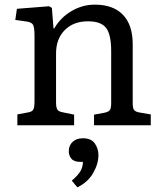

<svg xmlns="http://www.w3.org/2000/svg" viewBox="-20 -541 702 829"><path d="M55 0V-47L103 -56Q119 -59 124 -68.5Q129 -78 129 -104V-386Q129 -422 123 -433.5Q117 -445 95 -448L46 -455L53 -503L192 -514L204 -507L211 -418H214Q241 -465 288.5 -493Q336 -521 389 -521Q469 -521 511 -477Q553 -433 553 -350V-96Q553 -74 559 -66Q565 -58 584 -55L631 -47V0H386V-46L430 -54Q449 -58 454.5 -66Q460 -74 460 -96V-321Q460 -392 438 -420.5Q416 -449 360 -449Q297 -449 259.5 -411Q222 -373 222 -310V-100Q222 -78 227 -69Q232 -60 247 -57L300 -46V0ZM314 268 290 239Q320 213 329 195Q338 177 338 158H328Q300 158 288.5 144.5Q277 131 277 112Q277 87 293.5 71.5Q310 56 338 56Q374 56 389.5 78.5Q405 101 405 128Q405 167 382 206.5Q359 246 314 268Z"/></svg>

Font: Text Regular
Style: Regular
Weight: 400
Designer: Latin by Veronika Burian and Jose Scaglione. Greek by Irene Vlachou. Cyrillic by Vera Evstafieva.
Foundry: TypeTogether
Version: Version 3.002